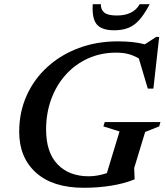

<svg xmlns="http://www.w3.org/2000/svg" viewBox="-20 -878 780 910"><path d="M400.5 -42.5Q442 -42.5 486.5 -57.5L546.5 -255L470 -279L476.5 -299.5H740.5L734.5 -279L668 -252.5L616 -81.5L618 -31.5L617 -27.5Q567 -7.5 506 2.2Q445 12 377 12Q230 12 150.5 -59.8Q71 -131.5 71 -253Q71 -347 106.5 -425.5Q142 -504 205.5 -561.5Q269 -619 354 -650.5Q439 -682 538.5 -682Q572 -682 603.8 -679Q635.5 -676 666.5 -668L720 -703H734.5L707 -458H680.5L638 -601Q614 -615 588.8 -621.8Q563.5 -628.5 530.5 -628.5Q458 -628.5 397.2 -601Q336.5 -573.5 292 -524.2Q247.5 -475 223 -408.5Q198.5 -342 198.5 -264Q198.5 -155.5 253 -99Q307.5 -42.5 400.5 -42.5ZM533.5 -804.5Q612 -804.5 642 -858H689.5Q664.5 -810.5 640.2 -783.5Q616 -756.5 587.5 -745.5Q559 -734.5 521 -734.5Q463 -734.5 439.2 -761.8Q415.5 -789 419.5 -858H458Q457.5 -831.5 474.8 -818Q492 -804.5 533.5 -804.5Z"/></svg>

Font: Newsreader 16pt SemiBold
Style: Italic
Weight: 600
Italic angle: -17°
Designer: Hugues Gentile
Foundry: Production Type
Version: Version 1.003; ttfautohint (v1.8.3)